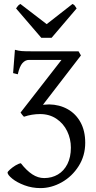

<svg xmlns="http://www.w3.org/2000/svg" viewBox="-20 -716 489 980"><path d="M18.6 164.6Q18.6 160.6 30.5 149.7Q42.5 138.7 58.3 128.9Q74.2 119.1 86.4 117.2Q115.7 154.8 144.8 173.8Q173.8 192.9 205.6 192.9Q244.6 192.9 275.6 174.6Q306.6 156.2 324.2 121.1Q341.8 85.9 341.8 37.6Q341.8 -6.8 323 -46.1Q304.2 -85.4 268.3 -109.6Q232.4 -133.8 184.6 -133.8Q142.6 -133.8 102.1 -120.1Q99.1 -122.6 93.3 -129.9Q87.4 -137.2 85 -141.6L293.9 -410.2H127.9Q109.4 -410.2 94.7 -394Q80.1 -377.9 70.8 -336.9L46.9 -342.8L56.2 -461.9Q75.7 -456.5 91.1 -455.3Q106.4 -454.1 142.1 -454.1H380.9L393.1 -433.1L199.2 -181.2Q220.7 -183.1 231 -183.1Q283.7 -182.1 325.4 -158.7Q367.2 -135.3 391.1 -91.6Q415 -47.9 415 12.7Q415 78.6 381.6 131.6Q348.1 184.6 295.2 214.4Q242.2 244.1 186.5 244.1Q143.6 244.1 105 229.7Q66.4 215.3 42.5 195.8Q18.6 176.3 18.6 164.6ZM190.9 -522.9 62 -672.9Q63.5 -674.8 67.6 -680.9Q71.8 -687 75.2 -689.9Q78.6 -692.9 84 -695.8L218.3 -592.8L350.1 -695.8Q357.9 -691.9 361.1 -688Q364.3 -684.1 371.1 -672.9L243.2 -522.9Z"/></svg>

Font: David Libre
Style: Regular
Weight: 400
Version: Version 1.000